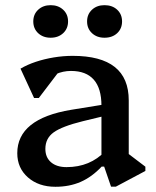

<svg xmlns="http://www.w3.org/2000/svg" viewBox="-20 -714 605 747"><path d="M412 12.2 385.2 -65.9H374.7V-302.9Q374.7 -370.1 344.9 -404Q315.1 -438 256 -438Q224.9 -438 196.5 -425.2Q168.1 -412.4 150 -389.9L154.9 -473.5H238.2L130.9 -332.6H112.6L59.8 -446.9Q86.2 -462.5 119.3 -473.5Q152.5 -484.5 189.3 -490.6Q226.1 -496.7 262.9 -496.7Q371.9 -496.7 426.4 -453.5Q480.9 -410.3 480.9 -323.4V-85.3L439.5 -146.1L545.6 -65.5V-48.9L430.8 12.2ZM195.6 12.7Q130.4 12.7 88.8 -23.7Q47.2 -60.2 47.2 -117.9Q47.2 -252 257.1 -286.8L408.6 -311.3V-268.2L302 -242.4Q221.3 -222.5 188.9 -199.1Q156.5 -175.8 156.5 -134.8Q156.5 -101.6 178.5 -82.7Q200.5 -63.8 238.9 -63.8Q330.6 -63.8 389.7 -126.1V-65.9H375.6Q337.7 -25.6 294.1 -6.5Q250.4 12.7 195.6 12.7ZM177.1 -567.2Q147.6 -567.2 128.5 -584.9Q109.5 -602.7 109.5 -630.6Q109.5 -658.5 128.6 -676.2Q147.7 -693.9 177.1 -693.9Q206.6 -693.9 225.7 -676.2Q244.8 -658.5 244.8 -630.6Q244.8 -602.7 225.7 -584.9Q206.6 -567.2 177.1 -567.2ZM386.5 -567.2Q357 -567.2 337.9 -584.9Q318.8 -602.7 318.8 -630.6Q318.8 -658.5 337.9 -676.2Q357 -693.9 386.5 -693.9Q416.9 -693.9 435.9 -676.2Q454.9 -658.5 454.9 -630.6Q454.9 -602.7 435.9 -584.9Q416.9 -567.2 386.5 -567.2Z"/></svg>

Font: Platypi Light
Style: Regular
Weight: 300
Designer: David Sargent
Foundry: Bolt Cutter Type
Version: Version 1.200